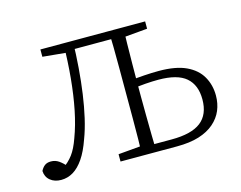

<svg xmlns="http://www.w3.org/2000/svg" viewBox="-75 -589 891 710"><g transform="rotate(-15 371.0 -234.0)"><path d="M79 9Q54 9 37.5 -4.5Q21 -18 20 -41Q26 -53 35 -60Q44 -67 59 -67Q76 -67 89.5 -57.5Q103 -48 119 -30L116 -23H98L95 -30Q120 -47 136 -68.5Q152 -90 165 -127Q182 -172 193 -226.5Q204 -281 210 -344.5Q216 -408 217 -477H253Q252 -425 248 -374Q244 -323 237.5 -277Q231 -231 221.5 -189.5Q212 -148 199 -114Q184 -71 165.5 -44Q147 -17 125.5 -4Q104 9 79 9ZM223 -440 129 -449V-477H231V-440ZM232 -446V-477H415V-446ZM308 0V-28L411 -37H420V0ZM391 0Q392 -25 392.5 -62.5Q393 -100 393 -140Q393 -180 393 -212V-265Q393 -297 393 -337Q393 -377 392.5 -415Q392 -453 391 -477H446Q445 -453 444.5 -415Q444 -377 443.5 -337Q443 -297 443 -264V-212Q443 -180 443.5 -140Q444 -100 444.5 -62.5Q445 -25 446 0ZM418 -440V-477H530V-449L428 -440ZM421 0V-30H512Q588 -30 624 -58Q660 -86 660 -144Q660 -199 627 -227.5Q594 -256 521 -256Q498 -256 471 -254Q444 -252 420 -248V-280Q445 -283 475 -285Q505 -287 531 -287Q596 -287 635.5 -268.5Q675 -250 693.5 -217.5Q712 -185 712 -145Q712 -114 701 -88Q690 -62 667 -42Q644 -22 609 -11Q574 0 524 0Z"/></g></svg>

Font: Source Serif 4 18pt Light
Style: Regular
Weight: 300
Designer: Frank Grießhammer
Foundry: Adobe Systems Incorporated
Version: Version 4.004;hotconv 1.0.116;makeotfexe 2.5.65601